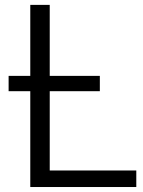

<svg xmlns="http://www.w3.org/2000/svg" viewBox="-20 -751 575 771"><path d="M14.6 -384.8V-446.3H101.6V-731.4H179.7V-446.3H380.9V-384.8H179.7V-66.4H527.3V0H101.6V-384.8Z"/></svg>

Font: Gothic A1
Style: Regular
Weight: 400
Designer: HanYang I&C Co.,Ltd.
Foundry: HanYang I&C Co.,Ltd.
Version: Version 2.50